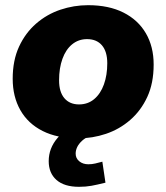

<svg xmlns="http://www.w3.org/2000/svg" viewBox="-20 -523 642 741"><path d="M282 11Q201 11 144.5 -17.5Q88 -46 58.5 -98Q29 -150 29 -219Q29 -290 53.5 -343Q78 -396 119.5 -432Q161 -468 213 -485.5Q265 -503 320 -503Q400 -503 456.5 -474.5Q513 -446 543 -394.5Q573 -343 573 -274Q573 -202 548.5 -149Q524 -96 482.5 -60Q441 -24 389 -6.5Q337 11 282 11ZM285 -120Q319 -120 343.5 -140.5Q368 -161 381 -197Q394 -233 394 -279Q394 -324 373.5 -348Q353 -372 316 -372Q283 -372 258.5 -352Q234 -332 221 -296Q208 -260 208 -213Q208 -168 228.5 -144Q249 -120 285 -120ZM285 198Q228 198 198 171.5Q168 145 168 99Q168 49 202 9.5Q236 -30 288 -48L331 0Q310 8 297 20Q284 32 278 44.5Q272 57 272 70Q272 88 286 99.5Q300 111 321 111Q335 111 347.5 108Q360 105 375 101L387 182Q355 190 333 194Q311 198 285 198Z"/></svg>

Font: Nunito Sans 12pt ExtraLight 12pt Black
Style: Italic
Weight: 900
Italic angle: -9°
Version: Version 3.101;gftools[0.9.27]